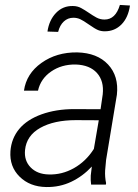

<svg xmlns="http://www.w3.org/2000/svg" viewBox="-20 -752 564 782"><path d="M351.1 0Q348.6 -18.6 349.6 -37.1L354 -73.7Q317.4 -34.2 270.3 -11.7Q223.1 10.7 168.5 9.8Q101.6 8.8 59.8 -32.5Q18.1 -73.7 22.5 -136.2Q26.4 -188.5 58.3 -226.8Q90.3 -265.1 149.4 -286.4Q208.5 -307.6 281.7 -307.6L389.6 -307.1L398.4 -367.7Q404.3 -421.9 375 -454.6Q345.7 -487.3 288.6 -489.3Q231 -490.2 188.2 -460.7Q145.5 -431.2 134.8 -382.8H77.6Q87.4 -452.1 148.9 -495.8Q210.4 -539.6 294.4 -538.6Q376 -536.6 420.2 -489.3Q464.4 -441.9 456.1 -366.2L412.1 -100.6L408.2 -58.1Q406.7 -31.7 412.1 -5.9L411.1 0ZM178.2 -41.5Q231.9 -39.6 281 -67.1Q330.1 -94.7 362.3 -145.5L382.3 -262.2L289.1 -262.7Q200.2 -262.7 144 -231.2Q87.9 -199.7 82 -141.1Q77.6 -98.1 104.7 -70.3Q131.8 -42.5 178.2 -41.5ZM509.3 -729.5Q502.4 -680.7 474.9 -652.6Q447.3 -624.5 406.7 -624.5Q391.6 -624.5 379.2 -629.6Q366.7 -634.8 342.8 -651.6Q318.8 -668.5 306.2 -674.1Q293.5 -679.7 278.8 -679.7Q256.3 -679.7 240 -664.6Q223.6 -649.4 216.8 -622.1L173.3 -623.5Q180.2 -670.4 208.3 -699.5Q236.3 -728.5 276.9 -727.5Q295.4 -727.5 310.5 -719.2Q325.7 -710.9 341.6 -700Q357.4 -689 372.6 -680.7Q387.7 -672.4 405.8 -672.4Q450.7 -672.4 468.3 -731.9Z"/></svg>

Font: RobotoInd Light
Style: Italic
Weight: 300
Italic angle: -12°
Designer: Google
Version: Version 2.001151; 2014